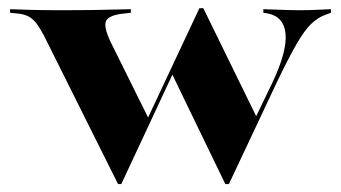

<svg xmlns="http://www.w3.org/2000/svg" viewBox="-20 -442 838 472"><path d="M270.2 10.5 87.9 -354.8Q77.4 -374.2 69 -385.1Q60.5 -396 50 -401.6Q39.5 -407.3 21.8 -408.9L4.8 -410.5V-419.4Q24.2 -418.5 56.5 -417.7Q88.7 -416.9 127.4 -416.9H133.9H138.7Q172.6 -416.9 203.6 -417.3Q234.7 -417.7 260.1 -418.5Q285.5 -419.4 301.6 -419.4V-410.5L286.3 -408.9Q250 -405.6 241.5 -391.9Q233.1 -378.2 252.4 -337.9L346 -149.2L339.5 -143.5L470.2 -421.8L477.4 -416.1L278.2 10.5ZM533.9 10.5 402.4 -261.3 470.2 -421.8H479.8L612.1 -151.6L603.2 -142.7L649.2 -237.9Q686.3 -316.1 681.9 -359.7Q677.4 -403.2 633.9 -409.7L627.4 -410.5V-419.4Q658.1 -418.5 677 -417.7Q696 -416.9 717.7 -416.9Q737.9 -416.9 754.8 -417.7Q771.8 -418.5 793.5 -419.4V-410.5L779.8 -405.6Q760.5 -398.4 744.4 -382.7Q728.2 -366.9 708.9 -333.5Q689.5 -300 660.5 -239.5L542.7 10.5Z"/></svg>

Font: Playfair 144pt SemiExpanded Black
Style: Regular
Weight: 900
Width: 6
Designer: Claus Eggers Sørensen
Foundry: Claus Eggers Sørensen
Version: Version 2.203